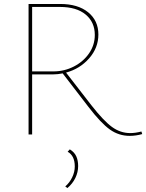

<svg xmlns="http://www.w3.org/2000/svg" viewBox="-20 -678 737 968"><path d="M697 -2Q665 7 634 7Q579 7 534 -25Q489 -57 426 -139L296 -308Q271 -303 249 -303H142V0H124V-658H283Q373 -658 424.5 -616Q476 -574 476 -504Q476 -437 429.5 -384Q383 -331 313 -312L441 -147Q502 -69 544.5 -38Q587 -7 637 -7Q662 -7 693 -15ZM249 -318Q304 -318 352 -342.5Q400 -367 429 -409Q458 -451 458 -502Q458 -566 412 -604.5Q366 -643 282 -643H142V-318ZM309 262Q331 243 344 216Q357 189 357 161Q357 107 321 87L332 75Q355 89 364.5 110Q374 131 374 159Q374 190 360 219Q346 248 320 270Z"/></svg>

Font: Ysabeau Thin
Style: Regular
Weight: 200
Designer: Christian Thalmann (Catharsis Fonts)
Version: Version 0.003